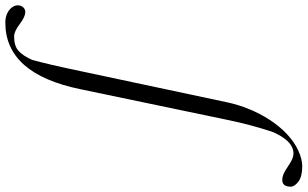

<svg xmlns="http://www.w3.org/2000/svg" viewBox="-425 -606 1155 721"><g transform="rotate(-90 152.5 -245.5)"><path d="M-163 237C-179.7 237 -188 247.7 -188 269C-188 278.3 -181.7 287.8 -169 297.5C-156.3 307.2 -137 312 -111 312C-93.7 312 -74 307 -52 297C37 256 105.7 140.5 129 29L246 -521C262.7 -601 276.7 -661.3 288 -702C298 -724.7 309.2 -741.7 321.5 -753C333.8 -764.3 352 -770 376 -770C388.7 -770 404.2 -763 422.5 -749C440.8 -735 456 -728 468 -728C483.5 -728 493 -741.8 493 -756C493 -762 491.5 -767.7 488.5 -773C479.1 -789.7 458.4 -803 428 -803C300 -803 216.7 -709 178 -521L63 30C49.7 94 34.3 151.3 17 202C3.1 233.9 -22.7 279 -63 279C-98.7 279 -125.9 237 -163 237Z"/></g></svg>

Font: fbb
Style: Italic
Weight: 400
Italic angle: -12°
Designer: David J. Perry, Michael Sharpe
Version: Version 0.991